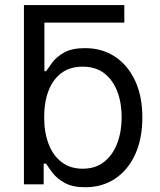

<svg xmlns="http://www.w3.org/2000/svg" viewBox="-20 -748 648 779"><path d="M120.1 -656.2 77.1 -727.5H484.4V-656.2ZM326.2 11.7Q273.9 11.7 242.2 -6.1Q210.4 -23.9 193.4 -46.6Q176.3 -69.3 167 -84H157.2V0H77.1V-727.5H160.2V-459H167Q176.3 -473.1 192.9 -495.4Q209.5 -517.6 240.7 -535.2Q272 -552.7 325.2 -552.7Q394 -552.7 446.3 -518.3Q498.5 -483.9 528.1 -420.7Q557.6 -357.4 557.6 -271.5Q557.6 -185.1 528.3 -121.3Q499 -57.6 446.8 -22.9Q394.5 11.7 326.2 11.7ZM315.4 -63.5Q367.7 -63.5 402.8 -91.6Q438 -119.6 455.8 -167Q473.6 -214.4 473.6 -272.5Q473.6 -330.1 456.1 -376.5Q438.5 -422.9 403.6 -450.2Q368.7 -477.5 315.4 -477.5Q264.2 -477.5 229.5 -451.9Q194.8 -426.3 177 -380.1Q159.2 -334 159.2 -272.5Q159.2 -210.9 177.2 -163.8Q195.3 -116.7 230.2 -90.1Q265.1 -63.5 315.4 -63.5Z"/></svg>

Font: GitLab Sans
Style: Regular
Weight: 400
Designer: Rasmus Andersson
Foundry: Modifications by GitLab B.V., manufactured by rsms
Version: Version 4.000;git-c8fb6b7